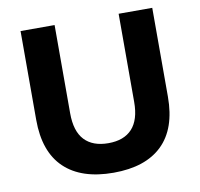

<svg xmlns="http://www.w3.org/2000/svg" viewBox="-80 -789 918 883"><g transform="rotate(-10 379.5 -347.0)"><path d="M381 11Q231 11 151.5 -65Q72 -141 72 -290V-705H231V-293Q231 -209 269.5 -168Q308 -127 381 -127Q454 -127 492 -168.5Q530 -210 530 -293V-705H687V-290Q687 -141 608.5 -65Q530 11 381 11Z"/></g></svg>

Font: Nunito Sans 10pt ExtraBold
Style: Regular
Weight: 800
Designer: Vernon Adams
Foundry: Vernon Adams
Version: Version 3.101;gftools[0.9.27]